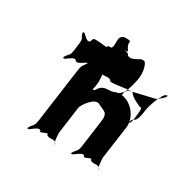

<svg xmlns="http://www.w3.org/2000/svg" viewBox="-135 -876 924 907"><g transform="rotate(30 326.5 -422.5)"><path d="M188 -648C176 -648 171 -647 168 -629C148 -611 127 -658 117 -649C114 -631 118 -664 115 -646C120 -619 132 -628 127 -592L122 -553C117 -517 107 -527 94 -500C91 -482 99 -515 96 -497C104 -488 139 -534 153 -516C167 -498 203 -542 211 -533C208 -515 212 -554 209 -536C196 -509 189 -516 184 -480L143 -182C138 -146 128 -154 115 -127C112 -109 119 -142 116 -124C125 -116 159 -163 174 -145C171 -127 215 -163 212 -145C227 -127 259 -152 264 -124C261 -106 270 -145 267 -127C256 -118 255 -182 255 -182L275 -329C277 -343 321 -411 352 -393C385 -375 408 -379 401 -329L381 -182C376 -146 367 -154 353 -127C350 -109 357 -142 354 -124C363 -116 398 -163 413 -145C410 -127 453 -163 450 -145C465 -127 497 -152 503 -124C500 -106 509 -145 506 -127C495 -118 493 -182 493 -182L518 -360C528 -432 455 -499 392 -481C360 -463 335 -487 307 -450C295 -425 290 -450 282 -424C279 -406 288 -442 285 -424C286 -412 295 -463 294 -455L297 -478C297 -478 298 -544 287 -536C284 -518 288 -552 285 -534C290 -507 326 -534 341 -516C338 -498 466 -534 463 -516C477 -498 503 -488 523 -478C535 -478 538 -478 530 -418C523 -366 508 -394 528 -411C546 -411 552 -450 556 -480C558 -497 577 -556 588 -566C590 -577 601 -589 612 -589C614 -580 590 -559 571 -548L438 -517C419 -487 391 -480 401 -472C419 -472 422 -470 427 -505C436 -513 451 -575 453 -590C459 -635 446 -668 435 -676C429 -676 421 -677 416 -675C391 -659 366 -648 353 -661C355 -674 306 -674 338 -674C355 -674 333 -684 329 -710C332 -728 328 -726 296 -726C271 -718 276 -695 275 -690C274 -685 278 -660 267 -652C249 -652 250 -654 249 -644C241 -642 215 -648 188 -648Z"/></g></svg>

Font: Hussar Przerywany
Style: Obl
Weight: 400
Foundry: Cannot Into Space Fonts
Version: Version 0.982